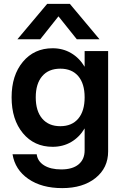

<svg xmlns="http://www.w3.org/2000/svg" viewBox="-20 -760 620 978"><path d="M220.2 -740.2H335.9L486.8 -560.1H371.1L277.8 -676.8L185.1 -560.1H68.8ZM530.8 -500V11.2Q530.8 95.2 466.6 146.7Q402.3 198.2 296.9 198.2Q192.4 198.2 124.5 151.4Q56.6 104.5 43.9 25.9H167Q171.4 61.5 204.6 82.3Q237.8 103 292 103Q349.1 103 380.1 77.4Q411.1 51.8 411.1 5.9V-106Q384.3 -61 342.5 -36.6Q300.8 -12.2 248 -12.2Q154.3 -12.2 96.7 -81.5Q39.1 -150.9 39.1 -264.2Q39.1 -376.5 96.7 -445.3Q154.3 -514.2 248 -514.2Q300.3 -514.2 342.3 -489.5Q384.3 -464.8 411.1 -419.9V-500ZM162.1 -264.2Q162.1 -194.3 195.1 -155.8Q228 -117.2 287.1 -117.2Q346.2 -117.2 378.7 -155.8Q411.1 -194.3 411.1 -264.2Q411.1 -334 378.7 -372.1Q346.2 -410.2 287.1 -410.2Q227.5 -410.2 194.8 -371.8Q162.1 -333.5 162.1 -264.2Z"/></svg>

Font: Overused Grotesk SemiBold
Style: Regular
Weight: 600
Version: Version 0.002